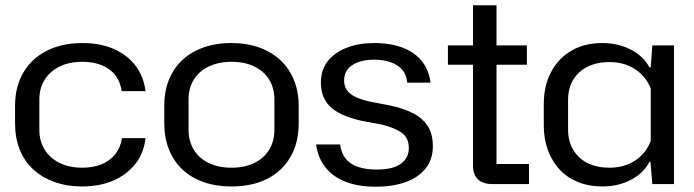

<svg xmlns="http://www.w3.org/2000/svg" viewBox="-20 -697 2629 727"><path d="M291 9Q233 9 186 -8Q139 -25 105.5 -56Q72 -87 54.5 -131Q37 -175 37 -230V-296Q37 -369 68.5 -422.5Q100 -476 157.5 -505Q215 -534 292 -534Q360 -534 411 -511.5Q462 -489 493 -448.5Q524 -408 531 -352H441Q432 -408 392 -435.5Q352 -463 292 -463Q242 -463 205.5 -445Q169 -427 149 -395Q129 -363 129 -320V-205Q129 -163 149 -130.5Q169 -98 205.5 -80Q242 -62 292 -62Q332 -62 363.5 -74.5Q395 -87 415.5 -112Q436 -137 442 -174H531Q525 -118 493 -77Q461 -36 409.5 -13.5Q358 9 291 9Z M856 9Q798 9 751 -7.5Q704 -24 671 -55Q638 -86 620 -130.5Q602 -175 602 -230V-296Q602 -369 633 -422.5Q664 -476 721.5 -505Q779 -534 856 -534Q915 -534 962 -517Q1009 -500 1042 -469Q1075 -438 1093 -394Q1111 -350 1111 -296V-230Q1111 -157 1080 -103Q1049 -49 992 -20Q935 9 856 9ZM856 -62Q906 -62 943 -80Q980 -98 999.5 -130.5Q1019 -163 1019 -205V-320Q1019 -363 999.5 -395Q980 -427 943.5 -445Q907 -463 857 -463Q807 -463 770 -445Q733 -427 713.5 -395Q694 -363 694 -320V-205Q694 -163 713.5 -130.5Q733 -98 770 -80Q807 -62 856 -62Z M1403 10Q1334 10 1285.5 -10Q1237 -30 1210 -66Q1183 -102 1177 -150H1268Q1272 -117 1289 -96Q1306 -75 1335.5 -65Q1365 -55 1406 -55Q1468 -55 1498 -77Q1528 -99 1528 -136Q1528 -175 1501.5 -194Q1475 -213 1427 -225L1347 -240Q1294 -252 1260.5 -271Q1227 -290 1211 -318Q1195 -346 1195 -384Q1195 -433 1221.5 -466Q1248 -499 1293.5 -516.5Q1339 -534 1396 -534Q1460 -534 1506 -516Q1552 -498 1578.5 -464Q1605 -430 1610 -384H1522Q1519 -415 1502.5 -433.5Q1486 -452 1459 -461.5Q1432 -471 1397 -471Q1360 -471 1334.5 -461Q1309 -451 1296 -434Q1283 -417 1283 -393Q1283 -361 1306 -342.5Q1329 -324 1377 -313L1455 -298Q1508 -287 1544.5 -268Q1581 -249 1600 -219Q1619 -189 1619 -143Q1619 -93 1591 -58.5Q1563 -24 1514.5 -7Q1466 10 1403 10Z M1845 0Q1809 0 1790 -17.5Q1771 -35 1771 -71V-677H1860V-76H1983V0ZM1676 -452V-525H1975V-452Z M2261 9Q2210 9 2169 -7.5Q2128 -24 2099.5 -54.5Q2071 -85 2055 -127.5Q2039 -170 2039 -221V-302Q2039 -372 2066.5 -424Q2094 -476 2143.5 -505Q2193 -534 2261 -534Q2320 -534 2368 -509.5Q2416 -485 2439 -442H2444L2450 -525H2532V0H2450L2443 -84H2439Q2416 -40 2368 -15.5Q2320 9 2261 9ZM2288 -62Q2343 -62 2384 -88.5Q2425 -115 2444 -163V-362Q2425 -409 2384 -435.5Q2343 -462 2288 -462Q2241 -462 2206 -445Q2171 -428 2151 -396Q2131 -364 2131 -318V-206Q2131 -162 2151 -129Q2171 -96 2206 -79Q2241 -62 2288 -62Z"/></svg>

Font: Hubot Sans Condensed ExtraLight
Style: Regular
Weight: 400
Version: Version 2.000